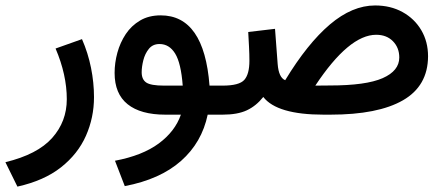

<svg xmlns="http://www.w3.org/2000/svg" viewBox="-39 -424 1641 710"><path d="M264.2 -279.3Q286.6 -228 297.6 -173.1Q308.6 -118.2 308.6 -64.9Q308.6 10.7 278.8 78.1Q249 145.5 186.5 194.8Q124 244.1 25.4 266.1L-19 175.8Q99.6 147 153.8 86.2Q208 25.4 208 -57.1Q208 -147.5 166.5 -244.6Z M555.2 -367.2Q715.8 -367.2 735.8 -107.4H784.2V0H729Q707.5 103 630.4 171.1Q553.2 239.3 422.4 264.2L386.2 170.4Q487.3 151.4 547.9 106.7Q608.4 62 629.9 0H572.3Q481 0 432.9 -38.6Q384.8 -77.1 384.8 -154.3Q384.8 -191.4 395 -229Q405.3 -266.6 426 -297.9Q446.8 -329.1 479 -348.1Q511.2 -367.2 555.2 -367.2ZM636.7 -107.4Q630.4 -190.9 608.6 -226.1Q586.9 -261.2 550.8 -261.2Q525.9 -261.2 511.5 -243.4Q497.1 -225.6 491 -201.2Q484.9 -176.8 484.9 -156.7Q484.9 -130.4 501.7 -118.9Q518.6 -107.4 567.4 -107.4Z M1015.6 -127.4Q1098.1 -263.2 1180.9 -333.5Q1263.7 -403.8 1348.1 -403.8Q1405.3 -403.8 1449.5 -379.4Q1493.7 -355 1518.8 -312.5Q1543.9 -270 1543.9 -215.8Q1543.5 -106.4 1451.2 -53.2Q1358.9 0 1182.6 0H1157.7Q985.4 0 934.6 -65.4Q908.2 -32.2 873.8 -16.1Q839.4 0 784.2 0H764.6L765.1 -107.4H784.2Q845.7 -107.4 864.5 -128.7Q883.3 -149.9 883.3 -199.2Q883.3 -223.1 881.8 -252Q880.4 -280.8 878.9 -305.7L978 -317.4L987.8 -187Q991.7 -137.2 1015.6 -127.4ZM1180.7 -107.9Q1314.5 -107.9 1376 -135Q1437.5 -162.1 1437.5 -211.4Q1437.5 -247.6 1414.1 -271.5Q1390.6 -295.4 1352.1 -295.4Q1251.5 -295.4 1127 -107.4Z"/></svg>

Font: Vazir Medium FD-WOL
Style: Medium-FD-WOL
Weight: 500
Designer: Saber Rastikerdar
Foundry: Saber Rastikerdar
Version: Version 30.0.0